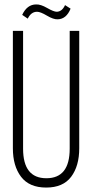

<svg xmlns="http://www.w3.org/2000/svg" viewBox="-20 -839 416 865"><path d="M298 -800Q279 -753 240 -752Q221 -751 191.5 -768.5Q162 -786 147 -786Q120 -786 105 -755L80 -772Q102 -819 143 -819Q163 -820 192.5 -803Q222 -786 236 -786Q260 -787 273 -816ZM337 -171Q337 -91 300.5 -42.5Q264 6 188 6Q112 6 75 -42.5Q38 -91 38 -171V-700H84V-169Q84 -36 189 -36Q294 -36 294 -169V-700H337Z"/></svg>

Font: Bebas Neue Book
Style: Regular
Weight: 300
Designer: Ryoichi Tsunekawa
Foundry: Ryoichi Tsunekawa
Version: Version 1.003;PS 001.003;hotconv 1.0.88;makeotf.lib2.5.64775